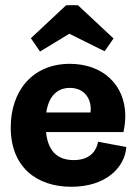

<svg xmlns="http://www.w3.org/2000/svg" viewBox="-20 -704 523 734"><path d="M414 -557 278 -684H233L98 -558L133 -507L245 -575L380 -508ZM463 -142 355 -162C350 -135 331 -92 262 -92C197 -92 163 -129 156 -199H452C457 -222 459 -244 459 -264C457 -381 372 -460 247 -460C104 -460 21 -356 21 -217C21 -66 119 10 253 10C383 10 457 -62 463 -142ZM326 -274H157C165 -330 194 -368 247 -368C308 -368 332 -319 326 -274Z"/></svg>

Font: Zilla Slab Bold
Style: Regular
Weight: 700
Designer: Typotheque.com
Foundry: Typotheque type foundry
Version: Version 1.3; 2018